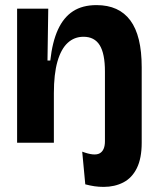

<svg xmlns="http://www.w3.org/2000/svg" viewBox="-20 -559 616 752"><path d="M386 173Q367 173 350 170.5Q333 168 314 163L302 35Q350 53 370.5 41.5Q391 30 391 -6V-34H535V0Q535 61 516 99.5Q497 138 463 155.5Q429 173 386 173ZM47 0V-295V-525H169L166 -322H177Q185 -395 207 -443Q229 -491 266 -515Q303 -539 358 -539Q446 -539 490.5 -479Q535 -419 535 -296V0H391V-279Q391 -349 370.5 -382Q350 -415 307 -415Q271 -415 245 -391Q219 -367 205 -318Q191 -269 191 -194V0Z"/></svg>

Font: Bricolage Grotesque 72pt
Style: Bold
Weight: 700
Designer: Mathieu Triay
Foundry: Atelier Triay
Version: Version 1.001;gftools[0.9.33.dev8+g029e19f]